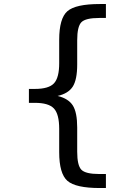

<svg xmlns="http://www.w3.org/2000/svg" viewBox="-20 -780 676 963"><path d="M511.2 92.8V163.1H481Q359.4 163.1 318.1 127Q276.9 90.8 276.9 -17.1V-133.8Q276.9 -207.5 250.5 -235.8Q224.1 -264.2 154.8 -264.2H125V-334H154.8Q224.6 -334 250.7 -362.1Q276.9 -390.1 276.9 -462.9V-580.1Q276.9 -688 318.1 -723.9Q359.4 -759.8 481 -759.8H511.2V-689.9H478Q409.2 -689.9 388.2 -668.5Q367.2 -647 367.2 -578.1V-457Q367.2 -380.4 345 -345.7Q322.8 -311 269 -298.8Q323.2 -285.6 345.2 -251Q367.2 -216.3 367.2 -140.1V-19Q367.2 49.8 388.2 71.3Q409.2 92.8 478 92.8Z"/></svg>

Font: Pangururan
Style: Regular
Weight: 400
Designer: Uli Kozok
Foundry: Michael Everson and Uli Kozok
Version: Version 1.005